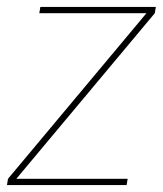

<svg xmlns="http://www.w3.org/2000/svg" viewBox="-29 -532 468 552"><path d="M-9 0 -6 -18 392 -494H84L87 -512H419L416 -494L18 -18H338L335 0Z"/></svg>

Font: DM Sans 12pt Thin
Style: Italic
Weight: 250
Italic angle: -10°
Version: Version 4.004;gftools[0.9.30]